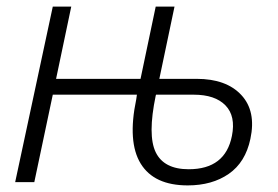

<svg xmlns="http://www.w3.org/2000/svg" viewBox="-20 -552 842 582"><path d="M549 10Q447 10 406.5 -56Q366 -122 393 -251L395 -265H140L84 0H26L140 -532H196L150 -313H406L452 -532H509L463 -313H576Q666 -313 711.5 -264Q757 -215 739 -131Q724 -60 673.5 -25Q623 10 549 10ZM452 -262Q427 -142 452 -90.5Q477 -39 552 -39Q663 -39 683 -140Q695 -200 663.5 -232.5Q632 -265 567 -265H453Z"/></svg>

Font: Noto Sans Light
Style: Italic
Weight: 300
Italic angle: -12°
Designer: Monotype Design Team
Foundry: Monotype Imaging Inc.
Version: Version 2.013; ttfautohint (v1.8.4.7-5d5b)